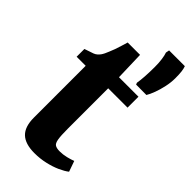

<svg xmlns="http://www.w3.org/2000/svg" viewBox="-257 -875 944 944"><g transform="rotate(45 214.5 -403.0)"><path d="M199 9.5Q135 9.5 104.5 -19.8Q74 -49 74 -112.5V-472.5H11V-526.5Q23 -531 35.2 -534.8Q47.5 -538.5 58 -542.5Q68.5 -546.5 75 -552.5Q82.5 -559 87.8 -566.2Q93 -573.5 97.5 -582.8Q102 -592 106.5 -603.5Q112 -615.5 117.8 -632Q123.5 -648.5 129 -666.2Q134.5 -684 139 -699.5H225L229.5 -548.5H365V-472.5H230.5V-192.5Q230.5 -143 234.5 -120Q238.5 -97 249.5 -90.8Q260.5 -84.5 281 -84.5Q303.5 -84.5 326.8 -90.2Q350 -96 365 -102L384.5 -46.5Q367.5 -33 338.8 -20Q310 -7 274 1.2Q238 9.5 199 9.5ZM386.5 -582 314.5 -582.5 311 -592Q314.5 -611.5 316.5 -642.2Q318.5 -673 318.5 -709Q318.5 -738.5 315.2 -761.2Q312 -784 307 -797.5L310.5 -816H420Q424.5 -804 426.8 -786.5Q429 -769 429 -740.5Q429 -711.5 422.2 -680.5Q415.5 -649.5 405.8 -623.5Q396 -597.5 386.5 -582Z"/></g></svg>

Font: Merriweather 36pt ExtraBold
Style: Regular
Weight: 800
Designer: Eben Sorkin
Foundry: Eben Sorkin
Version: Version 2.100